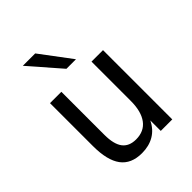

<svg xmlns="http://www.w3.org/2000/svg" viewBox="-194 -770 888 888"><g transform="rotate(-45 250.0 -326.0)"><path d="M76.2 -171.9V-453.1H150.4V-171.9Q150.4 -110.4 172.4 -81.5Q194.3 -52.7 239.3 -52.7Q292 -52.7 319.8 -89.8Q347.7 -127 347.7 -196.3V-453.1H422.9V0H347.7V-68.4Q328.1 -28.3 293.9 -8.3Q259.8 11.7 213.9 11.7Q143.6 11.7 109.9 -33.7Q76.2 -79.1 76.2 -171.9ZM190.4 -664.1 304.7 -511.7H242.2L109.4 -664.1Z"/></g></svg>

Font: BabelStone Pseudographica
Style: Regular
Weight: 400
Designer: Andrew West
Foundry: BabelStone
Version: Version 16.0.0